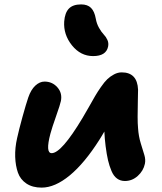

<svg xmlns="http://www.w3.org/2000/svg" viewBox="-20 -837 740 876"><path d="M404.8 -581.1Q347.7 -581.1 308.3 -630.1Q269 -679.2 272.9 -738.8Q275.9 -778.8 294.4 -797.9Q313 -816.9 350.1 -816.9Q379.4 -816.9 395.3 -801Q411.1 -785.2 417 -752Q420.9 -729 431.9 -709.7Q442.9 -690.4 453.1 -679.9Q463.4 -669.4 470 -655Q476.6 -640.6 473.1 -624Q463.9 -581.1 404.8 -581.1ZM169.9 19Q128.4 19 100.6 0.5Q72.8 -18.1 61.8 -49.3Q50.8 -80.6 49.3 -121.3Q47.9 -162.1 58.1 -207Q66.4 -245.1 82.5 -303.5Q98.6 -361.8 108.9 -392.1Q121.1 -427.7 141.1 -446.3Q161.1 -464.8 183.1 -464.8Q218.8 -464.8 241.9 -438.5Q265.1 -412.1 257.8 -376Q254.9 -360.8 236.1 -307.6Q217.3 -254.4 210 -227.1Q186.5 -138.2 215.8 -138.2Q260.3 -138.2 356 -297.9Q366.7 -315.4 385 -347.9Q403.3 -380.4 413.6 -398.2Q423.8 -416 440.4 -439.9Q457 -463.9 470 -476.1Q482.9 -488.3 500.2 -497.6Q517.6 -506.8 535.2 -506.8Q606.4 -506.8 609.9 -428.2Q609.9 -414.6 608.9 -375.5Q607.9 -336.4 607.9 -304.2Q607.9 -272 609.9 -252Q612.3 -215.3 622.3 -182.9Q632.3 -150.4 638.7 -129.4Q645 -108.4 641.1 -89.8Q634.3 -57.6 608.6 -34.4Q583 -11.2 549.8 -11.2Q529.3 -11.2 513.9 -22.5Q498.5 -33.7 488.8 -56.6Q479 -79.6 472.9 -105.7Q466.8 -131.8 461.9 -169.9Q457.5 -204.6 456.1 -236.8Q452.1 -229.5 444.6 -217.3Q437 -205.1 434.1 -200.2Q365.7 -92.3 298.1 -36.6Q230.5 19 169.9 19Z"/></svg>

Font: Shantell Sans Irregular
Style: Bold Italic
Weight: 700
Italic angle: -11.31°
Designer: Stephen Nixon, Anya Danilova, Shantell Martin
Foundry: Arrow Type
Version: Version 1.006;[9816181b4]